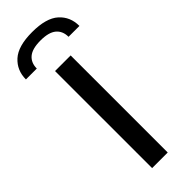

<svg xmlns="http://www.w3.org/2000/svg" viewBox="-368 -1006 1035 1035"><g transform="rotate(-45 150.0 -488.0)"><path d="M89 -740H208V0H89ZM271 -819Q271 -863 242 -887.5Q213 -912 150 -912Q87 -912 58 -887.5Q29 -863 29 -819H-54Q-54 -888 -5.5 -932Q43 -976 150 -976Q257 -976 305.5 -932.5Q354 -889 354 -819Z"/></g></svg>

Font: Encode Sans Wide
Style: Medium
Weight: 500
Designer: Pablo Impallari, Andres Torresi
Foundry: Pablo Impallari, Andres Torresi
Version: Version 1.000; ttfautohint (v1.00) -l 8 -r 50 -G 200 -x 14 -